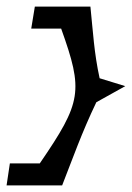

<svg xmlns="http://www.w3.org/2000/svg" viewBox="-156 -481 401 584"><path d="M-126 16 -136 83H33C66 -1 92 -76 137 -170L225 -219L147 -243C130 -321 127 -384 119 -461H-50L-61 -394H30C98 -204 93 -171 -35 16Z"/></svg>

Font: Rabbid Highway Sign II Hop
Style: Obl
Weight: 400
Foundry: Cannot Into Space Fonts
Version: Version 0.277